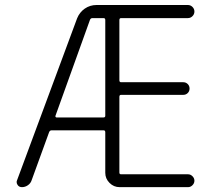

<svg xmlns="http://www.w3.org/2000/svg" viewBox="-20 -774 878 772"><path d="M203.1 -308.6Q202.1 -305.7 203.6 -303.7Q205.1 -301.8 207 -301.8H396.5Q403.3 -301.8 403.3 -308.6V-693.4Q403.3 -701.2 396.5 -701.2H351.6Q344.7 -701.2 341.8 -694.3ZM290 -700.2Q299.8 -724.6 320.8 -739.3Q341.8 -753.9 368.2 -753.9H735.4Q746.1 -753.9 753.9 -746.1Q761.7 -738.3 761.7 -727.5Q761.7 -716.8 753.9 -709Q746.1 -701.2 735.4 -701.2H466.8Q460 -701.2 460 -693.4V-451.2Q460 -443.4 466.8 -443.4H716.8Q727.5 -443.4 734.9 -436Q742.2 -428.7 742.2 -418Q742.2 -407.2 734.9 -399.9Q727.5 -392.6 716.8 -392.6H466.8Q460 -392.6 460 -384.8V-80.1Q460 -73.2 466.8 -73.2H736.3Q746.1 -73.2 753.9 -65.4Q761.7 -57.6 761.7 -47.4Q761.7 -37.1 753.9 -29.3Q746.1 -21.5 736.3 -21.5H460.9Q437.5 -21.5 420.4 -38.6Q403.3 -55.7 403.3 -79.1V-242.2Q403.3 -250 396.5 -250H187.5Q180.7 -250 177.7 -243.2L107.4 -49.8Q103.5 -37.1 92.3 -29.3Q81.1 -21.5 68.4 -21.5Q56.6 -21.5 50.8 -30.3Q46.9 -36.1 46.9 -42Q46.9 -45.9 48.8 -49.8Z"/></svg>

Font: Gen Jyuu Gothic Light
Style: Regular
Weight: 200
Designer: [Source Han Sans]
Ryoko NISHIZUKA  (kana & ideographs); Paul D. Hunt (Latin, Greek & Cyrillic); Wenlong ZHANG  (bopomofo
Version: Version 1.002.20150607